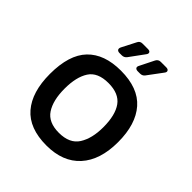

<svg xmlns="http://www.w3.org/2000/svg" viewBox="-191 -816 961 961"><g transform="rotate(45 289.0 -335.5)"><path d="M289 15Q167 15 107.5 -54Q48 -123 48 -251Q48 -386 109.5 -450Q171 -514 288 -514Q411 -514 471 -445.5Q531 -377 531 -251Q531 -124 468 -54.5Q405 15 289 15ZM288 -74Q364 -74 395 -123Q426 -172 426 -251Q426 -337 394 -381.5Q362 -426 288 -426Q212 -426 182 -379.5Q152 -333 152 -251Q152 -168 183 -121Q214 -74 288 -74ZM350 -571Q338 -571 333.5 -577.5Q329 -584 335 -595L373 -671Q381 -686 398 -686H436Q449 -686 453 -678.5Q457 -671 449 -661L391 -583Q382 -571 366 -571ZM221 -571Q209 -571 204.5 -577.5Q200 -584 205 -595L244 -671Q251 -686 268 -686H307Q320 -686 323.5 -678.5Q327 -671 319 -661L262 -583Q252 -571 237 -571Z"/></g></svg>

Font: Pitagon Sans Medium
Style: Regular
Weight: 500
Designer: Travis Tran
Foundry: Pitagon
Version: Version 1.001; ttfautohint (v1.8.4.7-5d5b);gftools[0.9.26]